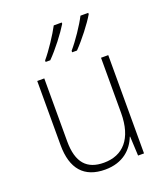

<svg xmlns="http://www.w3.org/2000/svg" viewBox="-141 -865 846 973"><g transform="rotate(-20 281.5 -378.0)"><path d="M304 -614V-606H330C371 -648 424 -716 449 -759V-766H407C386 -724 338 -653 304 -614ZM161 -614V-606H186C228 -648 280 -716 306 -759V-766H263C241 -724 195 -654 161 -614ZM259 10C356 10 409 -44 432 -104H434L439 0H471V-530H432V-233C432 -93 367 -25 265 -25C174 -25 126 -75 126 -191V-530H88V-184C88 -56 146 10 259 10Z"/></g></svg>

Font: Noto Sans Mono SemiCondensed ExtraLight
Style: Regular
Weight: 200
Width: 4
Designer: Monotype Design Team
Foundry: Monotype Imaging Inc.
Version: Version 2.014